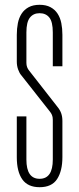

<svg xmlns="http://www.w3.org/2000/svg" viewBox="-20 -770 330 800"><path d="M90 -285V-105Q90 -25 145 -25Q200 -25 200 -105V-271Q200 -283 196.5 -291Q193 -299 188 -305L69 -456Q61 -465 55.5 -480.5Q50 -496 50 -513V-625Q50 -651 54.5 -673.5Q59 -696 70 -713Q81 -730 99.5 -740Q118 -750 145 -750Q172 -750 190.5 -740Q209 -730 220 -713Q231 -696 235.5 -673.5Q240 -651 240 -625V-494H200V-635Q200 -679 185.5 -697Q171 -715 145 -715Q119 -715 104.5 -696.5Q90 -678 90 -635V-508Q90 -489 102 -475L220 -324Q230 -312 235 -298Q240 -284 240 -266V-115Q240 -58 218 -24Q196 10 145 10Q96 10 73 -22.5Q50 -55 50 -115V-285Z"/></svg>

Font: Exetegue Light
Style: Regular
Weight: 300
Designer: Fábio Duarte Martins
Foundry: Fábio Duarte Martins
Version: Version 0.001